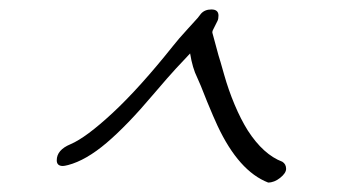

<svg xmlns="http://www.w3.org/2000/svg" viewBox="-20 -1090 725 406"><path d="M440 -824Q432 -841 418 -875Q402 -916 397 -926Q387 -946 382 -977L352 -945Q338 -930 303 -889Q249 -825 205.5 -788Q162 -751 124 -741Q116 -739 113 -739Q100 -739 100 -751Q100 -773 129 -785Q162 -799 218.5 -851.5Q275 -904 346 -993Q356 -1006 378 -1030L398 -1052Q398 -1052 405 -1061Q413 -1070 427 -1070Q442 -1070 442 -1057Q442 -1050 440 -1046L430 -1026Q429 -1024 429 -1021L442 -973Q445 -964 454 -932Q463 -900 476 -869Q489 -838 504 -814Q537 -763 577 -748Q585 -743 585 -733Q585 -724 572.5 -714Q560 -704 547 -704Q485 -728 440 -824Z"/></svg>

Font: Bad Script
Style: Regular
Weight: 400
Italic angle: -10°
Designer: Roman Shchyukin (Gaslight Type Foundry), Cyreal (Charset Expansion)
Foundry: Gaslight
Version: Version 2.000